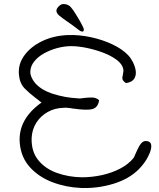

<svg xmlns="http://www.w3.org/2000/svg" viewBox="-20 -908 791 953"><path d="M383 25Q308 22 240.5 -3.5Q173 -29 128.5 -78Q84 -127 78 -199Q69 -316 186 -399Q179 -404 172 -410Q165 -416 154 -424Q126 -445 102 -469.5Q78 -494 74 -537Q69 -589 100.5 -632.5Q132 -676 188.5 -703.5Q245 -731 317 -734Q372 -736 430.5 -723.5Q489 -711 538.5 -687.5Q588 -664 616 -634Q628 -622 639 -601Q650 -580 653.5 -558Q657 -536 647 -518.5Q637 -501 608 -496L603 -497Q590 -507 588 -515Q586 -523 590 -538Q594 -556 592 -565Q587 -590 559 -611Q531 -632 491 -647Q451 -662 409 -670.5Q367 -679 334 -679Q300 -679 264.5 -669.5Q229 -660 198.5 -643Q168 -626 149.5 -602.5Q131 -579 130.5 -552Q130 -525 155 -495Q186 -460 245 -441.5Q304 -423 366 -420Q372 -419 379 -419.5Q386 -420 392 -421Q397 -422 400 -422Q418 -424 437 -424Q456 -424 472 -411Q467 -375 439.5 -367Q412 -359 345 -369Q342 -369 338.5 -369.5Q335 -370 332 -371Q322 -372 313 -373Q304 -374 297 -373Q252 -372 216.5 -352Q181 -332 160 -298.5Q139 -265 137 -223Q135 -156 170 -113Q205 -70 263 -49.5Q321 -29 386 -28Q437 -28 486.5 -39Q536 -50 577 -71.5Q618 -93 643 -124Q644 -126 647 -131.5Q650 -137 655 -150Q669 -182 679 -194.5Q689 -207 701 -208Q727 -209 730.5 -188.5Q734 -168 715 -131Q708 -116 695 -98.5Q682 -81 669 -68Q620 -19 542 4.5Q464 28 383 25ZM374 -757Q357 -770 341 -782Q325 -794 307 -806Q291 -817 275.5 -829.5Q260 -842 260 -855Q260 -865 272 -877Q284 -889 297 -888Q319 -887 331.5 -872.5Q344 -858 356 -838Q365 -823 374 -808Q383 -793 391 -776Q399 -761 394.5 -754Q390 -747 374 -757Z"/></svg>

Font: Yuji Hentaigana Akebono
Style: Regular
Weight: 400
Designer: Kataoka Yuji
Foundry: Kinuta Font Factory
Version: Version 3.002